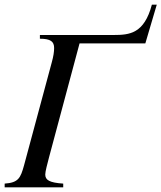

<svg xmlns="http://www.w3.org/2000/svg" viewBox="-50 -803 692 823"><path d="M622 -783H601C568 -659 506 -653 437 -653H121V-637C167 -637 182 -625 182 -597C182 -581 179 -561 172 -536L53 -94C38 -40 29 -20 -30 -16V0H221V-16C162 -20 144 -31 144 -55C144 -68 153 -101 160 -128L291 -617H573Z"/></svg>

Font: XITS
Style: Italic
Weight: 400
Italic angle: -16.33°
Designer: MicroPress Inc., with final additions and corrections provided by Coen Hoffman, Elsevier (retired)
Version: Version 1.302